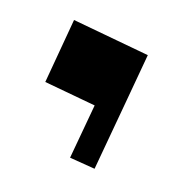

<svg xmlns="http://www.w3.org/2000/svg" viewBox="-42 -185 303 317"><g transform="rotate(10 109.5 -27.0)"><path d="M189 -109 168 -31 135 91 92 80 117 -12 30 -36 59 -145Z"/></g></svg>

Font: Blaka
Style: Regular
Weight: 400
Designer: Mohamed Gaber
Foundry: Kief Type Foundry
Version: Version 1.003; ttfautohint (v1.8.4.7-5d5b)